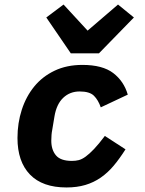

<svg xmlns="http://www.w3.org/2000/svg" viewBox="-20 -814 640 846"><path d="M273 12Q167 12 112 -45Q57 -102 57 -206Q57 -272 76 -330.5Q95 -389 131 -433Q167 -477 220.5 -502.5Q274 -528 343 -528Q432 -528 479 -492Q526 -456 543 -397L424 -341Q413 -373 394 -392Q375 -411 331 -411Q288 -411 258.5 -383Q229 -355 220 -301L210 -241Q208 -232 207 -219Q206 -206 206 -194Q206 -154 226.5 -129.5Q247 -105 297 -105Q313 -105 327 -108.5Q341 -112 357.5 -124Q374 -136 394.5 -157.5Q415 -179 442 -215L533 -156Q507 -115 481 -84Q455 -53 424 -31.5Q393 -10 356 1Q319 12 273 12ZM292 -579 184 -737 260 -794 366 -679 500 -794 570 -737 416 -579Z"/></svg>

Font: IBM Plex Mono
Style: Bold Italic
Weight: 700
Italic angle: -9°
Monospace: yes
Designer: Mike Abbink, Paul van der Laan, Pieter van Rosmalen
Foundry: Bold Monday
Version: Version 2.3